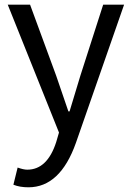

<svg xmlns="http://www.w3.org/2000/svg" viewBox="-20 -563 561 817"><path d="M37 223 55 150Q80 159 96 159Q181 159 219 42L231 1L13 -543H108L219 -241Q257 -128 271 -89H276L322 -241L419 -543H508L303 45Q236 234 101 234Q64 234 37 223Z"/></svg>

Font: Noto Sans Tobesmart edit
Style: Regular
Weight: 400
Designer: Ryoko NISHIZUKA  (kana & ideographs); Paul D. Hunt (Latin, Greek & Cyrillic); Wenlong ZHANG  (bopomofo); Sandoll Communi
Foundry: Adobe Systems Incorporated
Version: Version 1.005 Oct 7, 2021